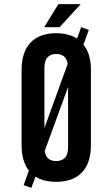

<svg xmlns="http://www.w3.org/2000/svg" viewBox="-20 -868 538 925"><path d="M84 -532Q84 -617 127 -662.5Q170 -708 251 -708Q311 -708 351 -682L371 -737L408 -724L382 -653Q418 -609 418 -532V-168Q418 -83 375 -37.5Q332 8 251 8Q189 8 151 -17L131 37L94 24L119 -46Q84 -92 84 -168ZM194 -251 306 -560Q302 -586 287.5 -597Q273 -608 251 -608Q225 -608 209.5 -592.5Q194 -577 194 -539ZM251 -92Q277 -92 292.5 -107.5Q308 -123 308 -161V-449L195 -140Q200 -114 214 -103Q228 -92 251 -92ZM369 -848 267 -737H193L261 -848Z"/></svg>

Font: Bebas Neue Bold
Style: Regular
Weight: 700
Designer: Ryoichi Tsunekawa & LGV (GE)
Foundry: Free Software Foundation, Inc.
Version: Version 1.003 August 13, 2016